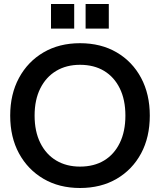

<svg xmlns="http://www.w3.org/2000/svg" viewBox="-20 -928 800 960"><path d="M380 12Q276 12 197.5 -34Q119 -80 75 -161Q31 -242 31 -350Q31 -457 75 -538.5Q119 -620 197.5 -666Q276 -712 380 -712Q485 -712 563.5 -666Q642 -620 685.5 -538.5Q729 -457 729 -350Q729 -242 685.5 -161Q642 -80 563.5 -34Q485 12 380 12ZM380 -95Q450 -95 500.5 -125.5Q551 -156 579 -213.5Q607 -271 607 -350Q607 -429 579 -486Q551 -543 500.5 -573.5Q450 -604 380 -604Q312 -604 261 -573.5Q210 -543 181.5 -486Q153 -429 153 -350Q153 -271 181.5 -213.5Q210 -156 261 -125.5Q312 -95 380 -95ZM408 -785V-908H524V-785ZM235 -785V-908H351V-785Z"/></svg>

Font: Host Grotesk SemiBold
Style: Regular
Weight: 600
Designer: Doukan Karapınar
Foundry: Element Type
Version: Version 1.003